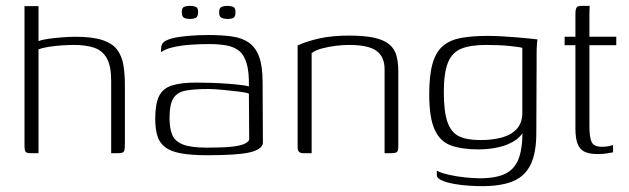

<svg xmlns="http://www.w3.org/2000/svg" viewBox="-20 -525 2154 658"><path d="M86 0Q71 0 67.5 -5Q64 -10 64 -27V-504H112V-384Q124 -389 146 -392Q168 -395 193 -397Q218 -399 239 -399Q297 -399 331.5 -387.5Q366 -376 382 -354Q398 -332 403 -301.5Q408 -271 408 -233V-33Q408 -18 406.5 -11Q405 -4 399.5 -2Q394 0 383 0H361V-248Q361 -299 346 -325.5Q331 -352 302.5 -361.5Q274 -371 233 -371Q217 -371 193 -369.5Q169 -368 147 -364.5Q125 -361 112 -356V0Z M691 7Q635 7 600 0.5Q565 -6 546 -20.5Q527 -35 519.5 -59Q512 -83 512 -118Q512 -169 525 -195.5Q538 -222 569 -232Q600 -242 653 -242Q678 -242 706.5 -241Q735 -240 761.5 -238Q788 -236 807.5 -233.5Q827 -231 833 -229Q834 -279 825 -308.5Q816 -338 798.5 -351.5Q781 -365 755 -369.5Q729 -374 696 -374Q663 -374 630 -371.5Q597 -369 570.5 -362.5Q544 -356 532 -346V-357Q532 -376 545 -383.5Q558 -391 572 -394Q590 -399 624.5 -402Q659 -405 694 -405Q741 -405 775.5 -400Q810 -395 833 -379Q856 -363 868 -330.5Q880 -298 880 -242L881 -34Q877 -12 834.5 -2.5Q792 7 691 7ZM690 -19Q742 -19 771.5 -22Q801 -25 815.5 -31Q830 -37 834 -46L833 -204Q825 -208 799.5 -211Q774 -214 744.5 -217Q715 -220 694 -220Q646 -220 616.5 -214.5Q587 -209 574 -188Q561 -167 561 -120Q561 -86 570 -63.5Q579 -41 606.5 -30Q634 -19 690 -19ZM760 -460Q749 -460 740 -463.5Q731 -467 731 -483Q731 -499 740.5 -502Q750 -505 759 -505Q769 -505 778 -502Q787 -499 787 -483Q787 -467 779.5 -463.5Q772 -460 760 -460ZM632 -460Q620 -460 611.5 -463.5Q603 -467 603 -484Q603 -499 612 -502Q621 -505 631 -505Q641 -505 650 -502Q659 -499 659 -484Q659 -468 651 -464Q643 -460 632 -460Z M1019 0Q1000 0 1000 -19V-369Q1029 -383 1073 -393Q1117 -403 1176 -403Q1230 -403 1263 -395.5Q1296 -388 1314 -373Q1332 -358 1338.5 -335Q1345 -312 1345 -280V-23Q1345 -15 1343.5 -9.5Q1342 -4 1336.5 -2Q1331 0 1322 0H1298V-288Q1298 -330 1270.5 -350.5Q1243 -371 1176 -371Q1155 -371 1130.5 -368Q1106 -365 1083.5 -359Q1061 -353 1048 -343V0Z M1631 113Q1615 113 1589 111.5Q1563 110 1537.5 105.5Q1512 101 1494.5 93.5Q1477 86 1477 75Q1477 72 1477 67Q1477 62 1477 60Q1492 68 1518.5 74Q1545 80 1574 83Q1603 86 1624 86Q1683 86 1715.5 68.5Q1748 51 1760.5 10Q1773 -31 1770 -98L1785 -99Q1774 -64 1748.5 -46Q1723 -28 1689 -20.5Q1655 -13 1620 -13Q1563 -13 1525.5 -26.5Q1488 -40 1469.5 -81Q1451 -122 1451 -202Q1451 -268 1462.5 -307.5Q1474 -347 1498 -367.5Q1522 -388 1560 -395Q1598 -402 1652 -402Q1674 -402 1700 -400.5Q1726 -399 1751 -397Q1776 -395 1795 -393Q1814 -391 1822 -390Q1821 -386 1820 -371.5Q1819 -357 1819 -339Q1819 -321 1819 -305L1818 -69Q1818 -2 1799 38Q1780 78 1739.5 95.5Q1699 113 1631 113ZM1626 -45Q1667 -45 1699 -53.5Q1731 -62 1750 -82Q1769 -102 1770 -135V-361Q1760 -364 1726 -367.5Q1692 -371 1646 -371Q1592 -371 1560.5 -358Q1529 -345 1515 -310Q1501 -275 1501 -209Q1501 -143 1513.5 -107Q1526 -71 1553 -58Q1580 -45 1626 -45Z M2028 3Q2000 3 1983.5 -5Q1967 -13 1959.5 -32Q1952 -51 1952 -85V-370H1915V-399H1952V-477Q1952 -489 1954 -495Q1956 -501 1960.5 -503Q1965 -505 1973 -505H2001Q2001 -504 2000.5 -497.5Q2000 -491 2000 -477V-399H2092V-370H2000V-92Q2000 -53 2008 -37.5Q2016 -22 2043 -22Q2055 -22 2065.5 -24Q2076 -26 2081 -28V-3Q2075 -2 2061 0.5Q2047 3 2028 3Z"/></svg>

Font: Genos Light
Style: Regular
Weight: 300
Designer: Robert E. Leuschke
Foundry: Robert E. Leuschke
Version: Version 1.010